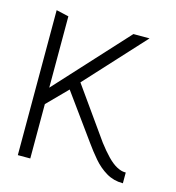

<svg xmlns="http://www.w3.org/2000/svg" viewBox="-83 -584 599 655"><g transform="rotate(15 216.0 -256.0)"><path d="M307 -116 180 -295 369 -501H312L82 -250V-502L38 -512V0H82V-192L151 -262L266 -103Q283 -79 303.5 -55Q324 -31 350 -15.5Q376 0 408 0H409V-38H406Q393 -38 377 -46.5Q361 -55 343.5 -73Q326 -91 307 -116Z"/></g></svg>

Font: Advent Pro Light
Style: Regular
Weight: 300
Version: Version 3.000